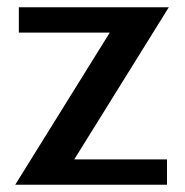

<svg xmlns="http://www.w3.org/2000/svg" viewBox="-20 -510 511 530"><path d="M446 -490 185 -70H441V0H22L283 -420H32V-490Z"/></svg>

Font: Cabin
Style: Regular
Weight: 400
Designer: Pablo Impallari
Foundry: Pablo Impallari
Version: Version 1.007